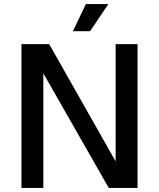

<svg xmlns="http://www.w3.org/2000/svg" viewBox="-20 -928 785 948"><path d="M86 0V-710H223L551 -131V-710H659V0H517L194 -566V0ZM340 -774 404 -908H515L425 -774Z"/></svg>

Font: Geist Med
Style: Regular
Weight: 400
Designer: Basement.studio, Andrés Briganti, Mateo Zaragoza
Foundry: Basement.studio, Vercel, Andrés Briganti, Guido Ferreyra, Mateo Zaragoza
Version: Version 1.401